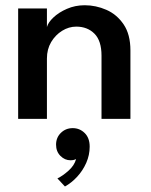

<svg xmlns="http://www.w3.org/2000/svg" viewBox="-20 -442 562 714"><path d="M295 -422.5Q336.5 -422.5 375.5 -405.5Q414.5 -388.5 439.8 -351.2Q465 -314 465 -254.5V0H357.5V-235Q357.5 -290.5 331.2 -316.8Q305 -343 263.5 -343Q236 -343 211 -327.5Q186 -312 170.2 -285.5Q154.5 -259 154.5 -224.5V0H47.5V-410.5H154.5V-341.5Q159 -358.5 178.8 -377.2Q198.5 -396 229 -409.2Q259.5 -422.5 295 -422.5ZM221.5 251.5 193.5 221.5Q212.5 212.5 234.5 193Q256.5 173.5 263 149.5Q254.5 154 242 154Q221 154 204.8 137.8Q188.5 121.5 188.5 96Q188.5 69.5 206.5 52Q224.5 34.5 250.5 34.5Q276.5 34.5 295 52.8Q313.5 71 313.5 103.5Q313.5 134.5 300.8 163.5Q288 192.5 267 215.2Q246 238 221.5 251.5Z"/></svg>

Font: League Spartan Thin Medium
Style: Regular
Weight: 500
Version: Version 2.002